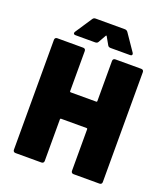

<svg xmlns="http://www.w3.org/2000/svg" viewBox="-157 -991 960 1100"><g transform="rotate(20 323.0 -440.5)"><path d="M421 -700H579Q586 -700 590 -696Q594 -692 594 -685V-15Q594 -8 590 -4Q586 0 579 0H421Q414 0 410 -4Q406 -8 406 -15V-269Q406 -274 401 -274H245Q240 -274 240 -269V-15Q240 -8 236 -4Q232 0 225 0H67Q60 0 56 -4Q52 -8 52 -15V-685Q52 -692 56 -696Q60 -700 67 -700H225Q232 -700 236 -696Q240 -692 240 -685V-440Q240 -435 245 -435H401Q406 -435 406 -440V-685Q406 -692 410 -696Q414 -700 421 -700ZM235 -881H413Q425 -881 432 -871L501 -770Q504 -766 504 -761Q504 -752 491 -752H373Q360 -752 355 -762L329 -808Q326 -813 323 -808L297 -762Q292 -752 279 -752H160Q147 -752 147 -761Q147 -766 150 -770L217 -871Q223 -881 235 -881Z"/></g></svg>

Font: Barlow Black
Style: Regular
Weight: 900
Designer: Jeremy Tribby
Foundry: Tribby Type
Version: Version 1.422